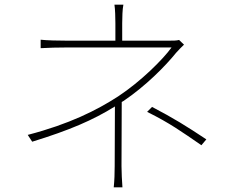

<svg xmlns="http://www.w3.org/2000/svg" viewBox="-20 -770 996 817"><path d="M98 -196 117 -167C276 -216 376 -259 469 -317C469 -249 468 -128 468 -63C468 -33 467 -3 464 27H501C499 -3 497 -33 497 -63C497 -131 498 -256 498 -336L505 -340C599 -403 684 -489 729 -545C740 -557 752 -570 763 -580L742 -600C732 -597 716 -597 701 -597H500V-671C500 -694 501 -731 505 -750H467C470 -731 471 -694 471 -671V-597H262C230 -597 178 -598 153 -601V-565C181 -567 230 -568 262 -568H710C673 -517 580 -424 483 -360C392 -301 275 -242 98 -196ZM606 -294C703 -246 754 -209 837 -152L858 -177C772 -234 719 -267 627 -315Z"/></svg>

Font: Kinto Sans Thin
Style: Regular
Weight: 100
Designer: Authors: Ryoko NISHIZUKA  (kana & ideographs); Paul D. Hunt (Latin, Greek & Cyrillic); Wenlong ZHANG  (bopomofo); Sandol
Foundry: Adobe Systems Incorporated, ookami Inc.
Version: Version 0.001